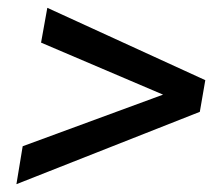

<svg xmlns="http://www.w3.org/2000/svg" viewBox="-20 -601 566 491"><path d="M491 -315 22 -130 38 -227 397 -359 85 -492 101 -581 505 -396Z"/></svg>

Font: Creato Display Medium
Style: Italic
Weight: 500
Italic angle: -10°
Version: Version 1.000